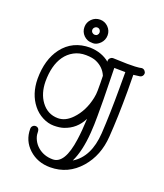

<svg xmlns="http://www.w3.org/2000/svg" viewBox="-168 -799 997 1168"><g transform="rotate(20 330.5 -215.0)"><path d="M403.8 -229.5Q409.2 -254.9 409.2 -278.8V-327.1Q409.2 -352.1 408.2 -374Q387.7 -422.9 337.4 -445.3Q313 -456.5 269.8 -457.3Q226.6 -458 191.9 -439.2Q157.2 -420.4 134.8 -388.2Q91.8 -326.7 91.8 -222.2Q92.8 -145.5 129.9 -94.7Q171.4 -38.1 238.8 -38.1Q287.1 -38.1 329.1 -82Q384.8 -139.6 403.8 -229.5ZM457 -442.9 460.9 -241.2Q460.9 -188 461.2 -132.8Q461.4 -77.6 457.5 -23.9Q448.7 98.1 412.1 172.9Q510.7 113.3 521 -43Q528.8 -172.9 528.8 -337.9V-441.9H521ZM431.2 -496.1 522 -493.2Q584 -493.2 598.4 -496.1Q612.8 -499 614.3 -499H616.2Q626.5 -499 634.3 -491Q642.1 -482.9 642.1 -473.4Q642.1 -463.9 636 -456.8Q629.9 -449.7 621.1 -448.2Q605.5 -445.3 580.1 -442.9L581.1 -337.9Q581.1 -169.9 571.8 -40Q563.5 84.5 490.2 168.9Q412.1 258.8 295.9 258.8Q213.9 258.8 158.2 207.5Q103 156.7 103 80.1V79.1Q103 68.4 110.4 60.8Q117.7 53.2 128.7 53.2Q139.6 53.2 146.7 60.8Q153.8 68.4 153.8 88.9Q153.8 109.4 165.5 133.1Q177.2 156.7 197.3 173.8Q237.3 208 294.9 208Q372.6 208 395.5 42Q403.8 -15.6 407.2 -95.2Q370.6 -20.5 293 4.9Q268.1 13.2 230.7 13.2Q193.4 13.2 156.7 -5.9Q120.1 -24.9 94.7 -57.1Q42 -123 41 -221.2Q41 -346.2 99.6 -423.8Q164.1 -508.8 277.8 -508.8Q353.5 -506.3 404.8 -463.9L403.8 -469.2V-470.2Q403.8 -480.5 412.1 -488.3Q420.4 -496.1 430.2 -496.1ZM299.3 -614.7Q299.3 -624.5 292.7 -631.6Q286.1 -638.7 276.4 -638.7Q266.6 -638.7 259.3 -631.6Q252 -624.5 252 -614.7Q252 -605 259.3 -598.1Q266.6 -591.3 276.4 -591.3Q286.1 -591.3 292.7 -598.1Q299.3 -605 299.3 -614.7ZM351.1 -614.7Q351.1 -599.1 345.2 -585.4Q339.4 -571.8 329.1 -561.5Q307.1 -539.6 283.9 -539.6Q260.7 -539.6 247.1 -545.4Q233.4 -551.3 223.1 -561.5Q201.2 -583.5 201.2 -614.7Q201.2 -645.5 223.1 -667.5Q245.1 -689.5 276.4 -689.5Q307.1 -689.5 329.1 -667.5Q351.1 -645.5 351.1 -614.7Z"/></g></svg>

Font: Ribeye Marrow
Style: Regular
Weight: 400
Designer: Astigmatic (AOETI)
Foundry: Astigmatic (AOETI)
Version: Version 1.000